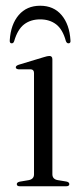

<svg xmlns="http://www.w3.org/2000/svg" viewBox="-20 -649 289 669"><path d="M162.5 -442.5V-42Q162.5 -25 180.5 -21.5L211 -16.5Q221.5 -14.5 221.5 -7.5Q221.5 0 210.5 0H49Q38.5 0 38.5 -7.5Q38.5 -13.5 48.5 -16L81 -21.5Q98.5 -25.5 98.5 -41.5V-394.5Q98.5 -406.5 87.5 -407.5H44.5Q35 -408.5 35 -414.5Q35 -420 45.5 -423.5L131.5 -449.5Q145.5 -454 152 -454Q162.5 -454 162.5 -442.5ZM120 -581.5Q87 -581.5 64.2 -564.2Q41.5 -547 29.5 -506Q27 -498 21 -498Q13 -498 14 -509Q17.5 -564 45.2 -596.5Q73 -629 120 -629Q167 -629 194.5 -596.5Q222 -564 225.5 -509Q227 -498 218.5 -498Q212.5 -498 209.5 -506Q198.5 -546.5 175.8 -564Q153 -581.5 120 -581.5Z"/></svg>

Font: Fraunces 72pt S000 Light
Style: Regular
Weight: 300
Version: Version 1.000; ttfautohint (v1.8.3)